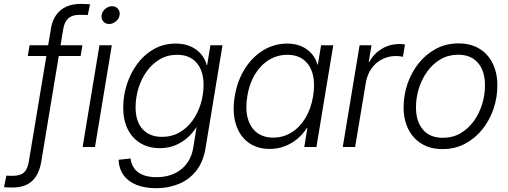

<svg xmlns="http://www.w3.org/2000/svg" viewBox="-103 -755 2608 986"><path d="M320.3 -522.5 311 -467.3H39.6L48.8 -522.5ZM-39.6 208Q-47.9 208 -53.5 207.8Q-59.1 207.5 -65.2 207.3Q-71.3 207 -82.5 206.1L-70.3 147Q-59.6 147.5 -53.7 147.7Q-47.9 147.9 -37.1 147.9Q1 147.9 19.8 131.1Q38.6 114.3 44.9 75.2L159.2 -611.8Q166 -650.9 185.8 -678.5Q205.6 -706.1 237.1 -720.5Q268.6 -734.9 309.1 -734.9Q321.8 -734.9 334.2 -734.4Q346.7 -733.9 359.4 -732.9L347.7 -677.7Q337.9 -678.2 326.9 -678.5Q315.9 -678.7 304.7 -678.7Q268.1 -678.7 248 -661.1Q228 -643.6 221.7 -605.5L108.9 75.2Q101.6 118.7 83.5 148.2Q65.4 177.7 35.2 192.9Q4.9 208 -39.6 208Z M321.3 0 407.7 -522.5H471.2L384.8 0ZM457.5 -631.8Q438.5 -631.8 427.2 -645.3Q416 -658.7 418.9 -677.2Q421.9 -696.3 437.7 -709.7Q453.6 -723.1 472.7 -723.1Q491.7 -723.1 502.9 -709.7Q514.2 -696.3 511.2 -677.2Q508.3 -658.7 492.4 -645.3Q476.6 -631.8 457.5 -631.8Z M699.2 211.4Q640.6 211.4 597.9 194.3Q555.2 177.2 531.5 144.3Q507.8 111.3 505.9 65.4L567.4 59.1Q571.3 88.9 586.9 110.4Q602.5 131.8 630.9 143.3Q659.2 154.8 700.2 154.8Q777.8 154.8 828.4 113.8Q878.9 72.8 890.1 0L906.2 -101.1L904.8 -100.6Q884.3 -68.8 856.2 -44.9Q828.1 -21 793.5 -7.6Q758.8 5.9 718.3 5.9Q660.6 5.9 618.2 -19.8Q575.7 -45.4 552.7 -92Q529.8 -138.7 529.8 -202.1Q529.8 -263.2 548.6 -321.8Q567.4 -380.4 602.5 -427.7Q637.7 -475.1 687.7 -503.2Q737.8 -531.2 799.8 -531.2Q831.5 -531.2 857.7 -523.2Q883.8 -515.1 904.1 -500.5Q924.3 -485.8 938.2 -465.6Q952.1 -445.3 958.5 -420.9H960.9L977.5 -522.5H1039.6L952.6 5.4Q940.9 76.7 904.5 122.3Q868.2 168 814.9 189.7Q761.7 211.4 699.2 211.4ZM728.5 -52.2Q779.3 -52.2 818.8 -75Q858.4 -97.7 886 -136.2Q913.6 -174.8 928 -222.4Q942.4 -270 942.4 -319.3Q942.4 -390.6 907 -432.1Q871.6 -473.6 806.6 -473.6Q756.8 -473.6 717.5 -450.4Q678.2 -427.2 650.4 -388.4Q622.6 -349.6 607.9 -301.5Q593.3 -253.4 593.3 -203.6Q593.3 -130.9 629.4 -91.6Q665.5 -52.2 728.5 -52.2Z M1282.2 9.8Q1216.3 9.8 1171.1 -24.2Q1126 -58.1 1107.7 -119.1Q1089.4 -180.2 1102.5 -260.7Q1116.2 -341.8 1154.8 -402.6Q1193.4 -463.4 1249.8 -497.3Q1306.2 -531.2 1372.1 -531.2Q1413.6 -531.2 1445.3 -517.1Q1477.1 -502.9 1498 -478.8Q1519 -454.6 1527.3 -423.3H1529.3L1545.9 -522.5H1608.4L1522 0H1459.5L1475.6 -98.6H1473.6Q1453.6 -66.9 1424.6 -42.5Q1395.5 -18.1 1359.6 -4.2Q1323.7 9.8 1282.2 9.8ZM1299.8 -48.3Q1351.6 -48.3 1394.3 -75Q1437 -101.6 1465.8 -149.4Q1494.6 -197.3 1504.9 -261.2Q1515.6 -325.2 1503.2 -373Q1490.7 -420.9 1457.3 -447.3Q1423.8 -473.6 1372.1 -473.6Q1322.3 -473.6 1279.5 -448Q1236.8 -422.4 1207.3 -374.8Q1177.7 -327.1 1167 -261.2Q1156.2 -195.3 1169.4 -147.5Q1182.6 -99.6 1216.3 -74Q1250 -48.3 1299.8 -48.3Z M1657.2 0 1743.7 -522.5H1804.7L1790.5 -436.5H1793Q1815.9 -478.5 1856.7 -503.7Q1897.5 -528.8 1948.2 -528.8Q1957 -528.8 1964.4 -528.3Q1971.7 -527.8 1976.6 -526.9L1966.3 -463.4Q1961.9 -464.4 1951.9 -465.8Q1941.9 -467.3 1928.7 -467.3Q1892.6 -467.3 1859.9 -450.9Q1827.1 -434.6 1804.9 -403.6Q1782.7 -372.6 1775.4 -328.6L1720.7 0Z M2169.4 10.7Q2107.4 10.7 2062.7 -16.4Q2018.1 -43.5 1993.9 -91.8Q1969.7 -140.1 1969.7 -204.1Q1969.7 -266.1 1989.7 -324.7Q2009.8 -383.3 2047.1 -430.2Q2084.5 -477.1 2136.5 -504.6Q2188.5 -532.2 2252 -532.2Q2314 -532.2 2358.6 -505.1Q2403.3 -478 2427.2 -429.2Q2451.2 -380.4 2451.2 -316.4Q2451.2 -253.9 2431.2 -195.3Q2411.1 -136.7 2373.8 -90.3Q2336.4 -43.9 2284.7 -16.6Q2232.9 10.7 2169.4 10.7ZM2170.9 -47.4Q2222.2 -47.4 2262.2 -70.8Q2302.2 -94.2 2330.3 -133.3Q2358.4 -172.4 2373 -220.2Q2387.7 -268.1 2387.7 -316.9Q2387.7 -364.7 2372.1 -399.9Q2356.4 -435.1 2325.7 -454.6Q2294.9 -474.1 2250.5 -474.1Q2200.2 -474.1 2160.2 -450.9Q2120.1 -427.7 2091.8 -388.7Q2063.5 -349.6 2048.3 -301.5Q2033.2 -253.4 2033.2 -203.6Q2033.2 -132.3 2068.6 -89.8Q2104 -47.4 2170.9 -47.4Z"/></svg>

Font: Inter 28pt Light
Style: Italic
Weight: 300
Italic angle: -9.3988°
Designer: Rasmus Andersson
Foundry: rsms
Version: Version 4.001;git-66647c0bb